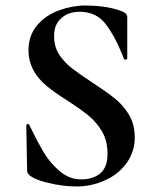

<svg xmlns="http://www.w3.org/2000/svg" viewBox="-20 -656 555 688"><path d="M147.5 -2Q92.8 -15.6 79.6 -35.2Q77.1 -39.1 77.1 -46.9L74.2 -206.1V-207Q74.2 -210.9 79.1 -211.4Q84 -211.9 85 -208Q114.7 -147 137.5 -108.9Q160.2 -70.8 194.6 -42Q229 -13.2 271 -13.2Q313 -13.2 339.1 -34.7Q365.2 -56.2 365.2 -104Q365.2 -151.9 345.7 -184.8Q326.2 -217.8 298.1 -241Q270 -264.2 221.7 -295.4Q172.9 -326.2 146.5 -348.6Q82 -402.8 82 -475.1Q82 -528.3 112.5 -564.7Q143.1 -601.1 190.9 -618.7Q239.3 -636.2 283.2 -636.2Q368.2 -636.2 420.9 -613.8Q436 -606.9 436 -594.2V-446.8Q436 -443.8 430.9 -442.4Q425.8 -440.9 424.8 -443.8L417 -462.9Q392.1 -525.9 358.6 -569.8Q325.2 -613.8 265.1 -613.8Q225.1 -613.8 199.5 -590.8Q173.8 -567.9 173.8 -527.8Q173.8 -487.8 192.4 -460Q210.9 -432.1 238 -411.1Q265.1 -390.1 313 -358.9Q360.8 -327.6 390.9 -303.7Q420.9 -279.8 441.9 -245.4Q462.9 -210.9 462.9 -162.6Q462.9 -114.3 435.1 -73.7Q407.2 -33.2 357.7 -10.5Q308.1 12.2 255.1 12.2Q202.1 12.2 147.5 -2Z"/></svg>

Font: Cormorant-Bold
Style: Bold
Weight: 700
Designer: Christian Thalmann (Catharsis Fonts)
Version: Version 3.000